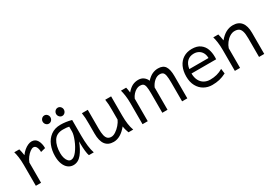

<svg xmlns="http://www.w3.org/2000/svg" viewBox="23 -1548 3397 2401"><g transform="rotate(-30 1721.0 -348.0)"><path d="M77.1 0V-300.3Q77.1 -365.2 69.8 -416.3Q62.5 -467.3 52.7 -498H125.5Q130.4 -484.4 136 -455.3Q141.6 -426.3 145 -402.8Q168 -435.5 196.5 -459.2Q225.1 -482.9 253.7 -495.4Q282.2 -507.8 305.2 -507.8Q359.9 -507.8 386.2 -462.9Q412.6 -418 412.6 -350.6L344.7 -333.5Q345.7 -374 331.3 -403.3Q316.9 -432.6 290 -432.6Q269 -432.6 240.7 -411.6Q212.4 -390.6 188 -357.7Q163.6 -324.7 152.3 -291.5V0Z M822.8 -167V-210Q787.1 -113.8 736.6 -50.8Q686 12.2 616.2 12.2Q574.7 12.2 541.5 -12.5Q508.3 -37.1 489 -85.2Q469.7 -133.3 469.7 -200.2Q469.7 -281.7 497.6 -351.8Q525.4 -421.9 582.8 -464.8Q640.1 -507.8 724.1 -507.8Q800.8 -507.8 881.8 -485.8V-258.8Q881.8 -91.3 913.6 0H843.3Q833.5 -22.5 828.1 -74.2Q822.8 -126 822.8 -167ZM721.2 -439.9Q627 -439.9 585.7 -372.3Q544.4 -304.7 544.4 -200.2Q544.4 -160.2 554.7 -127.9Q564.9 -95.7 582.5 -77.6Q600.1 -59.6 621.1 -59.6Q663.6 -59.6 706.8 -116.2Q750 -172.9 779.1 -246.6Q808.1 -320.3 808.1 -359.9V-431.6Q790.5 -435.5 772.9 -437.7Q755.4 -439.9 721.2 -439.9ZM801.3 -709.5Q825.2 -709.5 841.3 -691.9Q857.4 -674.3 857.4 -650.4Q857.4 -634.8 850.1 -621.1Q842.8 -607.4 829.8 -599.1Q816.9 -590.8 801.3 -590.8Q785.6 -590.8 772.9 -599.1Q760.3 -607.4 752.7 -621.1Q745.1 -634.8 745.1 -650.4Q745.1 -666 752.7 -679.4Q760.3 -692.9 772.9 -701.2Q785.6 -709.5 801.3 -709.5ZM607.4 -709.5Q631.3 -709.5 647.5 -691.9Q663.6 -674.3 663.6 -650.4Q663.6 -634.8 656.2 -621.1Q648.9 -607.4 636 -599.1Q623 -590.8 607.4 -590.8Q591.8 -590.8 579.1 -599.1Q566.4 -607.4 558.8 -621.1Q551.3 -634.8 551.3 -650.4Q551.3 -666 558.8 -679.4Q566.4 -692.9 579.1 -701.2Q591.8 -709.5 607.4 -709.5Z M1388.2 -100.1Q1296.9 12.2 1196.8 12.2Q1118.2 12.2 1078.6 -40.5Q1039.1 -93.3 1039.1 -197.8V-341.8Q1039.1 -393.1 1037.4 -425Q1035.6 -457 1029.3 -498H1114.3V-227.1Q1114.3 -166.5 1122.8 -129.6Q1131.3 -92.8 1150.6 -75.2Q1169.9 -57.6 1202.6 -57.6Q1231.9 -57.6 1267.1 -80.6Q1302.2 -103.5 1332 -138.2Q1361.8 -172.9 1376 -205.6V-341.8Q1376 -394 1374.3 -424.8Q1372.6 -455.6 1366.2 -498H1451.2V-219.7Q1451.2 -84.5 1482.9 0H1415Q1406.7 -20.5 1399.2 -47.4Q1391.6 -74.2 1388.2 -100.1Z M1978.5 0H1903.3V-278.3Q1903.3 -344.2 1896.7 -377Q1890.1 -409.7 1874.3 -421.6Q1858.4 -433.6 1827.6 -433.6Q1802.2 -433.6 1776.4 -419.7Q1750.5 -405.8 1728.5 -381.3Q1706.5 -356.9 1692.9 -325.7V0H1617.7V-300.3Q1617.7 -364.7 1610.4 -415.5Q1603 -466.3 1593.3 -498H1668.5Q1675.3 -474.1 1681.6 -420.9Q1723.6 -470.2 1762.5 -489Q1801.3 -507.8 1846.7 -507.8Q1891.6 -507.8 1922.6 -484.4Q1953.6 -460.9 1966.8 -425.8Q2009.3 -471.7 2049.3 -489.7Q2089.4 -507.8 2132.3 -507.8Q2204.1 -507.8 2234.1 -462.2Q2264.2 -416.5 2264.2 -322.3V0H2189V-268.6Q2189 -336.9 2182.4 -371.8Q2175.8 -406.7 2159.7 -420.2Q2143.6 -433.6 2113.3 -433.6Q2074.7 -433.6 2038.1 -403.3Q2001.5 -373 1978.5 -322.3Z M2464.8 -242.7Q2465.3 -182.6 2487.3 -141.1Q2509.3 -99.6 2546.9 -79.1Q2584.5 -58.6 2631.8 -58.6Q2681.6 -58.6 2726.6 -70.1Q2771.5 -81.5 2814.5 -107.4L2823.7 -36.6Q2772.9 -10.3 2724.9 1Q2676.8 12.2 2619.6 12.2Q2557.1 12.2 2504.4 -17.3Q2451.7 -46.9 2420.2 -104.2Q2388.7 -161.6 2388.7 -241.7Q2388.7 -322.3 2416.7 -382.3Q2444.8 -442.4 2497.1 -475.1Q2549.3 -507.8 2619.6 -507.8Q2694.8 -507.8 2740 -474.6Q2785.2 -441.4 2803.5 -390.4Q2821.8 -339.4 2821.8 -279.8Q2821.3 -261.2 2820.8 -242.7ZM2745.6 -304.2Q2745.6 -347.7 2728.3 -379.4Q2710.9 -411.1 2680.7 -427.7Q2650.4 -444.3 2612.3 -444.3Q2554.2 -444.3 2516.8 -409.2Q2479.5 -374 2468.8 -304.2Z M3299.8 -268.6Q3299.8 -334 3288.6 -369.6Q3277.3 -405.3 3254.9 -419.4Q3232.4 -433.6 3194.8 -433.6Q3159.2 -433.6 3124.5 -411.6Q3089.8 -389.6 3063.7 -354.7Q3037.6 -319.8 3025.9 -283.2V0H2950.7V-300.3Q2950.7 -365.2 2943.4 -416.3Q2936 -467.3 2926.3 -498H2999Q3003.9 -483.9 3009.5 -454.6Q3015.1 -425.3 3018.6 -401.4Q3064 -456.5 3112.1 -482.2Q3160.2 -507.8 3212.9 -507.8Q3292.5 -507.8 3333.7 -456.5Q3375 -405.3 3375 -305.2V0H3299.8Z"/></g></svg>

Font: Lesson One Light
Style: Regular
Weight: 300
Designer: But Ko, Victor Gaultney, Annie Olsen, Julie Remington, Don Collingsworth, Eric Hays, Becca Hirsbrunner
Version: Version 1.100